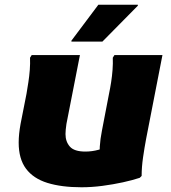

<svg xmlns="http://www.w3.org/2000/svg" viewBox="-20 -780 723 812"><path d="M59 -177Q59 -195 61 -214.5Q63 -234 67 -256L92 -383Q96 -407 100 -432.5Q104 -458 106 -484.5Q108 -511 107 -536L114 -547H318L261 -256Q259 -243 258 -232Q257 -221 257 -213Q257 -181 275.5 -160Q294 -139 341 -139Q369 -139 396.5 -146.5Q424 -154 447 -163L403 -102Q400 -128 402 -160Q404 -192 411 -227L441 -383Q446 -407 450 -432.5Q454 -458 456 -484.5Q458 -511 457 -536L464 -547H667L598 -193Q591 -156 585 -114.5Q579 -73 579 -36L571 -28Q541 -18 500 -9Q459 0 413.5 6Q368 12 325 12Q240 12 180.5 -6.5Q121 -25 90 -66.5Q59 -108 59 -177ZM282 -604V-608L396 -760H563V-756L413 -604Z"/></svg>

Font: Kufam ExtraBold
Style: Italic
Weight: 800
Italic angle: -11°
Designer: Artur Schmal
Foundry: Original Type
Version: Version 1.301; ttfautohint (v1.8.3)